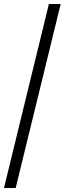

<svg xmlns="http://www.w3.org/2000/svg" viewBox="-20 -828 326 968"><path d="M0 120 226.5 -808H286L59 120Z"/></svg>

Font: Encode Sans Lt
Style: Regular
Weight: 300
Designer: Multiple Designers
Foundry: Impallari Type
Version: Version 3.002; ttfautohint (v1.8.3) -l 8 -r 50 -G 200 -x 14 